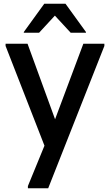

<svg xmlns="http://www.w3.org/2000/svg" viewBox="-20 -780 591 1032"><path d="M130 232V220L219 3L10 -533V-545H128L276 -139L428 -545H541V-533L239 232ZM108 -604V-608L218 -760H332L442 -608V-604H360L275 -696L190 -604Z"/></svg>

Font: Kufam Medium
Style: Regular
Weight: 500
Designer: Wael Morcos, Artur Schmal
Foundry: Original Type
Version: Version 1.300; ttfautohint (v1.8.3)